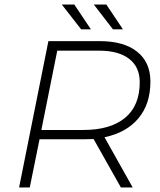

<svg xmlns="http://www.w3.org/2000/svg" viewBox="-20 -825 702 845"><path d="M440 -221 564 0H512L392 -213Q362 -212 347 -212H154L111 0H64L193 -644H419Q525 -644 583.5 -597.5Q642 -551 642 -466Q642 -367 589 -304Q536 -241 440 -221ZM595 -463Q595 -530 548.5 -566Q502 -602 416 -602H232L162 -253H347Q466 -253 530.5 -306.5Q595 -360 595 -463ZM252 -805H307L380 -696H337ZM393 -805H448L521 -696H477Z"/></svg>

Font: Montserrat Ace
Style: Light Italic
Weight: 300
Italic angle: -11.3°
Designer: Julieta Ulanovsky
Foundry: Julieta Ulanovsky
Version: Version 1